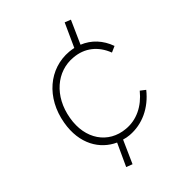

<svg xmlns="http://www.w3.org/2000/svg" viewBox="-219 -763 1002 1002"><g transform="rotate(-45 281.5 -262.0)"><path d="M262 7C349 14 431 -25 490 -99L463 -120C411 -56 343 -23 271 -30C153 -40 81 -142 105 -277C128 -413 228 -498 341 -487C417 -481 473 -436 501 -363L535 -378C513 -440 471 -485 414 -508L471 -636L438 -649L379 -519C369 -521 358 -523 347 -524C210 -536 93 -437 66 -281C42 -145 102 -51 188 -12L131 112L165 125L221 -1C234 3 248 6 262 7Z"/></g></svg>

Font: Fixel Display ExtraLight
Style: Italic
Weight: 200
Italic angle: -10°
Designer: AlfaBravo + MacPaw
Foundry: Kyrylo Tkachov, Marchela Mozhyna, Serhii Makarenko, Maria Weinstein, Zakhar Kryvoshyya
Version: Version 1.210;Glyphs 3.2 (3217)